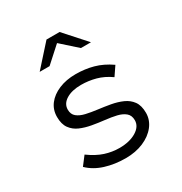

<svg xmlns="http://www.w3.org/2000/svg" viewBox="-171 -854 942 992"><g transform="rotate(-30 300.0 -358.0)"><path d="M295 10Q230 10 174 -7.5Q118 -25 80 -62L119 -113Q166 -79 208 -65.5Q250 -52 293 -52Q354 -52 393.5 -76Q433 -100 433 -137Q433 -166 414.5 -181.5Q396 -197 366 -204Q336 -211 299.5 -215Q263 -219 226.5 -225.5Q190 -232 160 -245Q130 -258 111.5 -283.5Q93 -309 93 -352Q93 -395 117.5 -427Q142 -459 186 -477.5Q230 -496 286 -496Q341 -496 390.5 -482.5Q440 -469 489 -435L453 -382Q412 -411 369.5 -422.5Q327 -434 283 -434Q228 -434 194 -413Q160 -392 160 -357Q160 -329 178.5 -314Q197 -299 227.5 -292Q258 -285 294.5 -280.5Q331 -276 367.5 -269.5Q404 -263 434.5 -249.5Q465 -236 483.5 -210.5Q502 -185 502 -141Q502 -99 475 -64.5Q448 -30 401 -10Q354 10 295 10ZM132 -599 246 -726H324L438 -599H378L284 -683L191 -599Z"/></g></svg>

Font: Red Hat Mono VF Light
Style: Regular
Weight: 300
Monospace: yes
Designer: Pentagram, MCKL
Foundry: Pentagram, MCKL
Version: Version 1.023